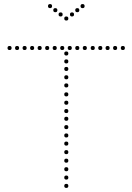

<svg xmlns="http://www.w3.org/2000/svg" viewBox="-20 -929 651 944"><path d="M306 -848Q316 -848 316 -838Q316 -828 306 -828Q296 -828 296 -838Q296 -848 306 -848ZM334 -868Q344 -868 344 -858Q344 -848 334 -848Q324 -848 324 -858Q324 -868 334 -868ZM360 -889Q370 -889 370 -879Q370 -869 360 -869Q350 -869 350 -879Q350 -889 360 -889ZM386 -909Q396 -909 396 -899Q396 -889 386 -889Q376 -889 376 -899Q376 -909 386 -909ZM278 -868Q288 -868 288 -858Q288 -848 278 -848Q268 -848 268 -858Q268 -868 278 -868ZM252 -889Q262 -889 262 -879Q262 -869 252 -869Q242 -869 242 -879Q242 -889 252 -889ZM226 -909Q236 -909 236 -899Q236 -889 226 -889Q216 -889 216 -899Q216 -909 226 -909ZM306 -213Q296 -213 296 -223Q296 -233 306 -233Q316 -233 316 -223Q316 -213 306 -213ZM306 -171Q296 -171 296 -181Q296 -191 306 -191Q316 -191 316 -181Q316 -171 306 -171ZM306 -129Q296 -129 296 -139Q296 -149 306 -149Q316 -149 316 -139Q316 -129 306 -129ZM306 -87Q296 -87 296 -97Q296 -107 306 -107Q316 -107 316 -97Q316 -87 306 -87ZM306 -539Q296 -539 296 -549Q296 -559 306 -559Q316 -559 316 -549Q316 -539 306 -539ZM306 -499Q296 -499 296 -509Q296 -519 306 -519Q316 -519 316 -509Q316 -499 306 -499ZM306 -455Q296 -455 296 -465Q296 -475 306 -475Q316 -475 316 -465Q316 -455 306 -455ZM306 -373Q296 -373 296 -383Q296 -393 306 -393Q316 -393 316 -383Q316 -373 306 -373ZM306 -335Q296 -335 296 -345Q296 -355 306 -355Q316 -355 316 -345Q316 -335 306 -335ZM306 -294Q296 -294 296 -304Q296 -314 306 -314Q316 -314 316 -304Q316 -294 306 -294ZM306 -253Q296 -253 296 -263Q296 -273 306 -273Q316 -273 316 -263Q316 -253 306 -253ZM306 -656Q296 -656 296 -666Q296 -676 306 -676Q316 -676 316 -666Q316 -656 306 -656ZM306 -617Q296 -617 296 -627Q296 -637 306 -637Q316 -637 316 -627Q316 -617 306 -617ZM306 -580Q296 -580 296 -590Q296 -600 306 -600Q316 -600 316 -590Q316 -580 306 -580ZM306 -414Q296 -414 296 -424Q296 -434 306 -434Q316 -434 316 -424Q316 -414 306 -414ZM306 -46Q296 -46 296 -56Q296 -66 306 -66Q316 -66 316 -56Q316 -46 306 -46ZM306 -5Q296 -5 296 -15Q296 -25 306 -25Q316 -25 316 -15Q316 -5 306 -5ZM27 -683Q17 -683 17 -693Q17 -703 27 -703Q37 -703 37 -693Q37 -683 27 -683ZM64 -683Q54 -683 54 -693Q54 -703 64 -703Q74 -703 74 -693Q74 -683 64 -683ZM101 -683Q91 -683 91 -693Q91 -703 101 -703Q111 -703 111 -693Q111 -683 101 -683ZM138 -683Q128 -683 128 -693Q128 -703 138 -703Q148 -703 148 -693Q148 -683 138 -683ZM175 -683Q165 -683 165 -693Q165 -703 175 -703Q185 -703 185 -693Q185 -683 175 -683ZM212 -683Q202 -683 202 -693Q202 -703 212 -703Q222 -703 222 -693Q222 -683 212 -683ZM249 -683Q239 -683 239 -693Q239 -703 249 -703Q259 -703 259 -693Q259 -683 249 -683ZM286 -683Q276 -683 276 -693Q276 -703 286 -703Q296 -703 296 -693Q296 -683 286 -683ZM323 -683Q313 -683 313 -693Q313 -703 323 -703Q333 -703 333 -693Q333 -683 323 -683ZM360 -683Q350 -683 350 -693Q350 -703 360 -703Q370 -703 370 -693Q370 -683 360 -683ZM397 -683Q387 -683 387 -693Q387 -703 397 -703Q407 -703 407 -693Q407 -683 397 -683ZM436 -683Q426 -683 426 -693Q426 -703 436 -703Q446 -703 446 -693Q446 -683 436 -683ZM473 -683Q463 -683 463 -693Q463 -703 473 -703Q483 -703 483 -693Q483 -683 473 -683ZM509 -683Q499 -683 499 -693Q499 -703 509 -703Q519 -703 519 -693Q519 -683 509 -683ZM546 -683Q536 -683 536 -693Q536 -703 546 -703Q556 -703 556 -693Q556 -683 546 -683ZM584 -683Q574 -683 574 -693Q574 -703 584 -703Q594 -703 594 -693Q594 -683 584 -683Z"/></svg>

Font: Raleway Dots 
Style: Regular
Weight: 400
Version: Version 1.000